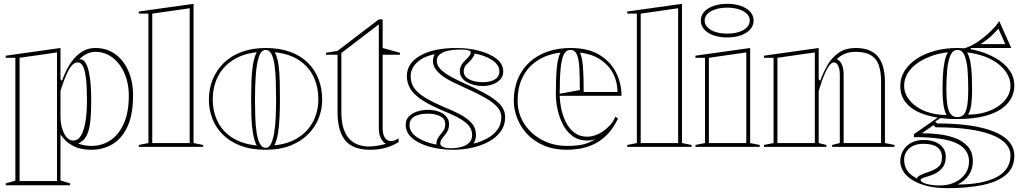

<svg xmlns="http://www.w3.org/2000/svg" viewBox="-20 -765 5333 1000"><path d="M10 200V190L60 176V-464H10V-475L295 -515V-352L303 -344Q310 -365 323.5 -394Q337 -423 358 -450.5Q379 -478 408.5 -496.5Q438 -515 476 -515Q537 -515 581 -482.5Q625 -450 649 -394.5Q673 -339 673 -270Q673 -166 643 -103.5Q613 -41 564 -13Q515 15 458 15Q403 15 368.5 -1.5Q334 -18 317 -37.5Q300 -57 295 -65V175L345 190V200ZM82 178H277V-492L82 -464ZM361 -33Q387 -33 402.5 -60Q418 -87 425.5 -134Q433 -181 433 -240Q433 -315 427.5 -358.5Q422 -402 411.5 -421Q401 -440 385 -440Q373 -440 362.5 -432Q352 -424 341 -406Q330 -388 319 -360Q308 -332 295 -291V-159Q295 -132 300 -109.5Q305 -87 314 -69.5Q323 -52 335 -42.5Q347 -33 361 -33ZM456 -5Q509 -5 553 -33Q597 -61 624 -119.5Q651 -178 651 -269Q651 -314 638.5 -355Q626 -396 603 -427.5Q580 -459 548 -477Q516 -495 476 -495Q454 -495 432 -484.5Q410 -474 393 -456Q395 -456 396.5 -456Q398 -456 399 -456Q417 -456 429.5 -431Q442 -406 448.5 -358Q455 -310 455 -240Q455 -175 450 -131Q445 -87 432 -60.5Q419 -34 394 -21Q393 -20 391 -19.5Q389 -19 386 -18Q400 -12 418 -8.5Q436 -5 456 -5Z M988 -20 1038 -10V0H703V-10L753 -20V-694H703V-705L988 -745ZM773 -20H968V-722L773 -694Z M1364 -515Q1436 -515 1491 -495Q1546 -475 1583 -438.5Q1620 -402 1639 -353Q1658 -304 1658 -246Q1658 -195 1639.5 -148.5Q1621 -102 1584 -65Q1547 -28 1492 -6.5Q1437 15 1364 15Q1288 15 1232 -6.5Q1176 -28 1139.5 -65Q1103 -102 1085.5 -148.5Q1068 -195 1068 -246Q1068 -304 1088.5 -353Q1109 -402 1147 -438.5Q1185 -475 1240 -495Q1295 -515 1364 -515ZM1364 -505Q1340 -505 1328 -468Q1316 -431 1312 -372Q1308 -313 1308 -246Q1308 -200 1309.5 -155Q1311 -110 1316.5 -74Q1322 -38 1333.5 -16.5Q1345 5 1364 5Q1381 5 1391.5 -16Q1402 -37 1408 -73Q1414 -109 1416 -154Q1418 -199 1418 -246Q1418 -296 1416.5 -342.5Q1415 -389 1410 -425.5Q1405 -462 1394 -483.5Q1383 -505 1364 -505ZM1088 -246Q1088 -187 1112 -135.5Q1136 -84 1186.5 -50Q1237 -16 1317 -7Q1304 -32 1297.5 -71Q1291 -110 1289.5 -155.5Q1288 -201 1288 -246Q1288 -294 1289.5 -341Q1291 -388 1297.5 -428Q1304 -468 1317 -493Q1244 -485 1192.5 -451.5Q1141 -418 1114.5 -365.5Q1088 -313 1088 -246ZM1638 -246Q1638 -313 1613 -365.5Q1588 -418 1537.5 -451.5Q1487 -485 1411 -493Q1425 -468 1430.5 -428.5Q1436 -389 1437 -341.5Q1438 -294 1438 -246Q1438 -201 1436 -155.5Q1434 -110 1428 -71.5Q1422 -33 1409 -8Q1486 -16 1537 -50.5Q1588 -85 1613 -136.5Q1638 -188 1638 -246Z M1908 15Q1817 15 1777.5 -34.5Q1738 -84 1738 -181V-480H1678V-490L1738 -500L1953 -664H1973V-515L2063 -490V-480H1973V-100Q1973 -63 1985.5 -46.5Q1998 -30 2016 -30Q2026 -30 2036 -34Q2046 -38 2056 -45V-25Q2042 -16 2025 -8.5Q2008 -1 1989.5 4.5Q1971 10 1950.5 12.5Q1930 15 1908 15ZM1990 -16Q1974 -24 1963.5 -45Q1953 -66 1953 -100V-638L1758 -489V-181Q1758 -127 1770.5 -92Q1783 -57 1803.5 -37.5Q1824 -18 1849.5 -10Q1875 -2 1902 -2Q1926 -2 1949 -6.5Q1972 -11 1990 -16Z M2340 15Q2293 15 2249 6.5Q2205 -2 2169.5 -18.5Q2134 -35 2113.5 -59Q2093 -83 2093 -114Q2093 -142 2110 -159Q2127 -176 2153.5 -184.5Q2180 -193 2208 -193Q2238 -193 2263 -184.5Q2288 -176 2303.5 -159Q2319 -142 2319 -118Q2319 -102 2314 -89Q2309 -76 2296 -60Q2283 -46 2278 -36.5Q2273 -27 2273 -17Q2273 -12 2278 -6Q2283 0 2295 3.5Q2307 7 2328 7Q2356 7 2381.5 0.5Q2407 -6 2423 -21Q2439 -36 2439 -62Q2439 -86 2425 -106Q2411 -126 2378 -145.5Q2345 -165 2288 -188Q2217 -218 2175.5 -246Q2134 -274 2116.5 -304Q2099 -334 2099 -368Q2099 -436 2169 -475.5Q2239 -515 2357 -515Q2422 -515 2477.5 -500Q2533 -485 2567 -458Q2601 -431 2601 -393Q2601 -368 2585.5 -351Q2570 -334 2545.5 -325.5Q2521 -317 2494 -317Q2472 -317 2451 -322Q2430 -327 2413 -336.5Q2396 -346 2385.5 -360.5Q2375 -375 2375 -394Q2375 -425 2404 -452Q2420 -467 2426 -476Q2432 -485 2432 -492Q2432 -495 2429 -498Q2426 -501 2419 -503Q2412 -505 2400.5 -506Q2389 -507 2372 -507Q2344 -507 2317 -501.5Q2290 -496 2272.5 -483.5Q2255 -471 2255 -448Q2255 -423 2277 -402Q2299 -381 2334 -362.5Q2369 -344 2409 -326Q2485 -292 2529 -265Q2573 -238 2592 -212Q2611 -186 2611 -156Q2611 -112 2587.5 -80Q2564 -48 2525 -27Q2486 -6 2438 4.5Q2390 15 2340 15ZM2253 -12Q2253 -14 2253 -15Q2253 -16 2253 -17Q2253 -31 2260 -44Q2267 -57 2281 -73Q2292 -87 2295.5 -96Q2299 -105 2299 -118Q2299 -145 2274 -159Q2249 -173 2208 -173Q2182 -173 2160 -167Q2138 -161 2125.5 -148Q2113 -135 2113 -114Q2113 -76 2153 -49.5Q2193 -23 2253 -12ZM2446 -17Q2487 -27 2520 -45.5Q2553 -64 2572 -91.5Q2591 -119 2591 -156Q2591 -181 2573.5 -203.5Q2556 -226 2514.5 -251Q2473 -276 2401 -308Q2371 -322 2341.5 -336Q2312 -350 2288 -367Q2264 -384 2249.5 -404Q2235 -424 2235 -448Q2235 -457 2237.5 -466Q2240 -475 2244 -483Q2186 -471 2152.5 -440Q2119 -409 2119 -368Q2119 -335 2135.5 -309Q2152 -283 2191 -258.5Q2230 -234 2296 -206Q2336 -190 2373 -171Q2410 -152 2434.5 -126Q2459 -100 2459 -62Q2459 -49 2455.5 -37.5Q2452 -26 2446 -17ZM2494 -337Q2519 -337 2538.5 -343Q2558 -349 2569.5 -361.5Q2581 -374 2581 -393Q2581 -416 2564.5 -434Q2548 -452 2519 -465.5Q2490 -479 2452 -486Q2452 -485 2451.5 -484Q2451 -483 2451 -482Q2448 -472 2440 -461.5Q2432 -451 2418 -437Q2405 -426 2400 -415.5Q2395 -405 2395 -394Q2395 -375 2408.5 -362.5Q2422 -350 2444.5 -343.5Q2467 -337 2494 -337Z M2951 -515Q3044 -515 3102.5 -479Q3161 -443 3189 -386.5Q3217 -330 3217 -266H2891V-276L3000 -296Q3000 -364 2997.5 -410.5Q2995 -457 2984.5 -481Q2974 -505 2950 -505Q2930 -505 2918 -484Q2906 -463 2900.5 -413.5Q2895 -364 2895 -276Q2895 -239 2903 -200Q2911 -161 2928 -127.5Q2945 -94 2972.5 -73.5Q3000 -53 3039 -53Q3057 -53 3078.5 -60Q3100 -67 3120.5 -81Q3141 -95 3158 -114Q3175 -133 3185 -157L3199 -148Q3172 -92 3138 -59.5Q3104 -27 3067 -11Q3030 5 2995.5 10Q2961 15 2933 15Q2864 15 2812 -7.5Q2760 -30 2725.5 -67Q2691 -104 2673.5 -149.5Q2656 -195 2656 -240Q2656 -305 2678 -356Q2700 -407 2739.5 -442.5Q2779 -478 2833 -496.5Q2887 -515 2951 -515ZM2676 -240Q2676 -174 2710 -121Q2744 -68 2802.5 -36.5Q2861 -5 2933 -5Q2985 -5 3017.5 -13Q3050 -21 3083 -41Q3072 -37 3061 -35Q3050 -33 3039 -33Q2994 -33 2962.5 -56Q2931 -79 2912 -116Q2893 -153 2884 -195Q2875 -237 2875 -276Q2875 -359 2880 -411.5Q2885 -464 2899 -491Q2832 -483 2781.5 -451Q2731 -419 2703.5 -366Q2676 -313 2676 -240ZM3020 -286H3196Q3196 -337 3174.5 -380Q3153 -423 3109.5 -453Q3066 -483 3001 -491Q3012 -467 3016 -420Q3020 -373 3020 -286Z M3532 -20 3582 -10V0H3247V-10L3297 -20V-694H3247V-705L3532 -745ZM3317 -20H3512V-722L3317 -694Z M3767 -570Q3727 -570 3696 -581Q3665 -592 3647.5 -612Q3630 -632 3630 -658Q3630 -684 3647.5 -703.5Q3665 -723 3696 -734Q3727 -745 3767 -745Q3808 -745 3839 -734Q3870 -723 3887.5 -703.5Q3905 -684 3905 -658Q3905 -632 3887.5 -612Q3870 -592 3839 -581Q3808 -570 3767 -570ZM3602 0V-10L3652 -20V-464H3602V-475L3887 -515V-20L3937 -10V0ZM3672 -20H3867V-492L3672 -464ZM3767 -590Q3802 -590 3828.5 -598.5Q3855 -607 3870 -622.5Q3885 -638 3885 -658Q3885 -678 3870 -693Q3855 -708 3828.5 -716.5Q3802 -725 3767 -725Q3733 -725 3706.5 -716.5Q3680 -708 3665 -693Q3650 -678 3650 -658Q3650 -638 3665 -622.5Q3680 -607 3706.5 -598.5Q3733 -590 3767 -590Z M4639 -10V0H4314V-10L4354 -20V-375Q4354 -406 4345 -423Q4336 -440 4324 -440Q4310 -440 4296.5 -420Q4283 -400 4272 -372.5Q4261 -345 4253.5 -321.5Q4246 -298 4244 -290V-20L4284 -10V0H3959V-10L4009 -20V-464H3959V-475L4244 -515V-352L4252 -344Q4269 -392 4293 -431Q4317 -470 4351.5 -492.5Q4386 -515 4436 -515Q4482 -515 4512 -501Q4542 -487 4558.5 -462.5Q4575 -438 4582 -406.5Q4589 -375 4589 -340V-20ZM4029 -20H4224V-492L4029 -464ZM4374 -20H4569V-340Q4569 -391 4557 -425.5Q4545 -460 4516 -477.5Q4487 -495 4436 -495Q4405 -495 4381 -485Q4357 -475 4338 -457Q4341 -456 4344 -454.5Q4347 -453 4348 -451Q4361 -441 4367.5 -422Q4374 -403 4374 -375Z M4914 215Q4852 215 4806 203Q4760 191 4729.5 171Q4699 151 4684 126.5Q4669 102 4669 77Q4669 44 4684 18.5Q4699 -7 4726.5 -21.5Q4754 -36 4789 -36Q4845 -36 4875.5 -11.5Q4906 13 4906 50Q4906 82 4893 102Q4880 122 4860.5 133.5Q4841 145 4821 151Q4801 157 4788 161.5Q4775 166 4775 172Q4775 180 4788.5 186.5Q4802 193 4824.5 197Q4847 201 4874 201Q4919 201 4953.5 184.5Q4988 168 5007.5 140Q5027 112 5027 76Q5027 43 5010 19Q4993 -5 4958.5 -20.5Q4924 -36 4869.5 -43.5Q4815 -51 4740 -51V-66L4876 -161L4885 -155L4851 -132L4861 -122Q4938 -122 5001.5 -115Q5065 -108 5114 -94Q5163 -80 5196 -60Q5229 -40 5246 -13.5Q5263 13 5263 45Q5263 108 5220 145Q5177 182 5098.5 198.5Q5020 215 4914 215ZM4961 -145Q4904 -145 4851.5 -154.5Q4799 -164 4758 -184Q4717 -204 4693 -237Q4669 -270 4669 -318Q4669 -361 4692 -397Q4715 -433 4755.5 -459.5Q4796 -486 4850 -500.5Q4904 -515 4966 -515Q5016 -515 5068 -501.5Q5120 -488 5164.5 -463Q5209 -438 5236 -401.5Q5263 -365 5263 -318Q5263 -286 5247.5 -255Q5232 -224 5197 -199Q5162 -174 5104 -159.5Q5046 -145 4961 -145ZM4966 -155Q4990 -155 5002 -171.5Q5014 -188 5018.5 -220Q5023 -252 5023 -298Q5023 -352 5019.5 -399Q5016 -446 5004 -475.5Q4992 -505 4966 -505Q4942 -505 4929.5 -475.5Q4917 -446 4913 -399Q4909 -352 4909 -298Q4909 -253 4913.5 -221Q4918 -189 4930.5 -172Q4943 -155 4966 -155ZM5036 -495 4969 -509Q4994 -509 5021.5 -520Q5049 -531 5075 -549Q5101 -567 5123.5 -587Q5146 -607 5162 -625.5Q5178 -644 5184 -656L5247 -515H5036ZM4756 165Q4756 157 4770 149Q4784 141 4820 129Q4845 121 4865.5 105.5Q4886 90 4886 54Q4886 21 4862.5 2.5Q4839 -16 4789 -16Q4742 -16 4715.5 8Q4689 32 4689 67Q4689 83 4693 97Q4697 111 4705 123.5Q4713 136 4726 146Q4739 156 4756 165ZM4967 196Q5033 196 5084.5 186Q5136 176 5171.5 157Q5207 138 5225 109.5Q5243 81 5243 45Q5243 10 5217.5 -17.5Q5192 -45 5142 -64Q5092 -83 5019.5 -92.5Q4947 -102 4853 -102L4842 -113L4797 -82L4782 -71Q4818 -71 4863 -66.5Q4908 -62 4950 -47.5Q4992 -33 5019.5 -3.5Q5047 26 5047 76Q5047 115 5025.5 147Q5004 179 4967 196ZM4910 -166Q4898 -188 4893.5 -222Q4889 -256 4889 -298Q4889 -336 4891 -372.5Q4893 -409 4899 -440.5Q4905 -472 4917 -493Q4867 -487 4825 -471Q4783 -455 4752.5 -432Q4722 -409 4705.5 -380Q4689 -351 4689 -318Q4689 -286 4706 -258.5Q4723 -231 4753 -210Q4783 -189 4823.5 -177.5Q4864 -166 4910 -166ZM5022 -168Q5069 -168 5109 -179.5Q5149 -191 5179 -211.5Q5209 -232 5226 -259.5Q5243 -287 5243 -318Q5243 -350 5226.5 -379Q5210 -408 5180 -431.5Q5150 -455 5108.5 -470.5Q5067 -486 5017 -492Q5029 -470 5034.5 -439Q5040 -408 5041.5 -371.5Q5043 -335 5043 -298Q5043 -256 5039 -222.5Q5035 -189 5022 -168ZM5086 -535H5216L5180 -616Q5164 -597 5140.5 -575.5Q5117 -554 5086 -535Z"/></svg>

Font: Kalnia Glaze Thin
Style: Bold
Weight: 700
Version: Version 1.110